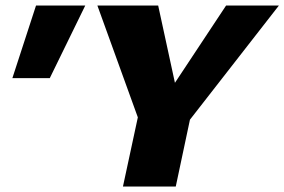

<svg xmlns="http://www.w3.org/2000/svg" viewBox="-20 -678 1034 698"><path d="M648 -214 567 -303 802 -658H994ZM427 0 498 -330H689L619 0ZM491 -224 334 -658H555L632 -303ZM161 -394H25L111 -658H290Z"/></svg>

Font: Ysabeau Infant Black
Style: Italic
Weight: 900
Italic angle: -12°
Designer: Christian Thalmann (Catharsis Fonts)
Version: Version 2.001;gftools[0.9.30]; featfreeze: ss01,ss02,lnum